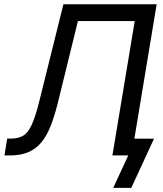

<svg xmlns="http://www.w3.org/2000/svg" viewBox="-20 -748 785 924"><path d="M1.5 0 14.6 -81.1H34.2Q68.8 -81.1 92 -95.2Q115.2 -109.4 132.8 -147.7Q150.4 -186 168.5 -258.3L285.2 -727.5H733.9L613.3 0H521L628.4 -646.5H355L257.8 -251Q241.7 -186.5 222.7 -139.2Q203.6 -91.8 177.5 -61Q151.4 -30.3 115 -15.1Q78.6 0 28.3 0ZM524.9 156.2 597.2 0H565.4L578.6 -80.6H721.2L611.8 156.2Z"/></svg>

Font: Inter 16pt
Style: Italic
Weight: 400
Italic angle: -9.3988°
Version: Version 4.001;git-66647c0bb